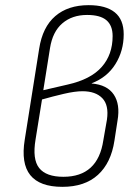

<svg xmlns="http://www.w3.org/2000/svg" viewBox="-20 -714 532 745"><path d="M222 11Q134 11 97.5 -34.5Q61 -80 76 -172L132 -525Q145 -609 194.5 -651.5Q244 -694 324 -694Q391 -694 425.5 -666Q460 -638 460 -581Q460 -517 428 -465.5Q396 -414 336 -391V-390Q396 -385 421.5 -347Q447 -309 436 -246L424 -168Q411 -82 360 -35.5Q309 11 222 11ZM226 -28Q360 -28 381 -170L395 -250Q403 -306 377 -333Q351 -360 300 -360Q271 -360 228 -350Q185 -340 143 -328L118 -173Q105 -96 132 -62Q159 -28 226 -28ZM148 -364 243 -386Q332 -406 374.5 -454Q417 -502 417 -574Q417 -615 393 -635.5Q369 -656 318 -656Q260 -656 222 -623.5Q184 -591 174 -527Z"/></svg>

Font: Sofia Sans Semi Condensed ExtraLight
Style: Italic
Weight: 250
Italic angle: -9°
Version: Version 4.100